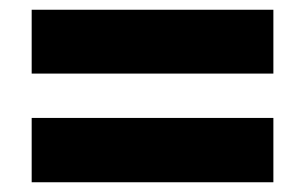

<svg xmlns="http://www.w3.org/2000/svg" viewBox="-20 -549 626 394"><path d="M45 -398H541V-529H45ZM45 -175H541V-307H45Z"/></svg>

Font: Noto Sans Canadian Aboriginal Black
Style: Regular
Weight: 900
Designer: Monotype Design Team, Typotheque's Kevin King
Foundry: Monotype Imaging Inc.
Version: Version 2.004